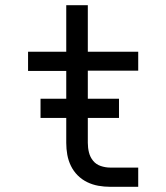

<svg xmlns="http://www.w3.org/2000/svg" viewBox="-20 -719 640 739"><path d="M512 0H404Q381 0 358.5 -4Q336 -8 315.5 -18Q295 -28 279 -44Q263 -60 253 -80.5Q243 -101 239 -123.5Q235 -146 235 -169V-446H88V-520H235V-699H318V-520H512V-447H318V-169Q318 -150 322.5 -132Q327 -114 338.5 -100Q350 -86 368 -80Q386 -74 404 -74H512ZM438 -265H136V-339H438Z"/></svg>

Font: R Plex Mono
Style: Regular
Weight: 400
Monospace: yes
Designer: Belleve Invis
Foundry: Belleve Invis
Version: Version 31.8.0